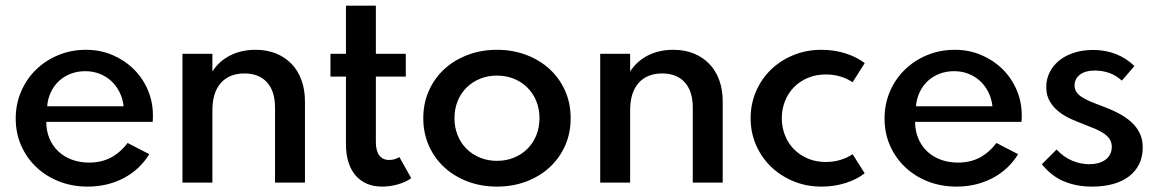

<svg xmlns="http://www.w3.org/2000/svg" viewBox="-20 -660 4187 694"><path d="M36.8 -231.4Q36.8 -284.5 56.6 -330Q76.4 -375.5 110.9 -408.9Q145.5 -442.3 191.6 -461.1Q237.7 -480 290.9 -480Q341.8 -480 385.9 -461.4Q430 -442.7 462.7 -410.7Q495.5 -378.6 514.1 -335.5Q532.7 -292.3 532.7 -242.7Q532.7 -236.4 532.5 -231.1Q532.3 -225.9 531.8 -219.5H147.3Q147.3 -186.8 158.6 -159.8Q170 -132.7 190.5 -113.2Q210.9 -93.6 239.5 -83Q268.2 -72.3 302.7 -72.3Q345.9 -72.3 380 -90Q414.1 -107.7 441.4 -143.2L519.5 -102.7Q502.7 -75 479.3 -53.2Q455.9 -31.4 427.5 -16.4Q399.1 -1.4 366.1 6.6Q333.2 14.5 297.3 14.5Q240.9 14.5 193.2 -4.3Q145.5 -23.2 110.7 -56.4Q75.9 -89.5 56.4 -134.3Q36.8 -179.1 36.8 -231.4ZM150.5 -275.9H426.8Q423.6 -304.1 411.8 -327.5Q400 -350.9 381.8 -367.5Q363.6 -384.1 339.8 -393.4Q315.9 -402.7 288.2 -402.7Q260 -402.7 235.7 -393.4Q211.4 -384.1 193.2 -367.3Q175 -350.5 163.9 -327Q152.7 -303.6 150.5 -275.9Z M747.7 -465.5V-401.4Q770.9 -438.2 811.1 -459.1Q851.4 -480 904.1 -480Q944.5 -480 977.3 -466.8Q1010 -453.6 1033.4 -429.5Q1056.8 -405.5 1069.5 -370.9Q1082.3 -336.4 1082.3 -293.2V0H974.1V-270.9Q974.1 -330.5 945 -362.5Q915.9 -394.5 863.6 -394.5Q808.6 -394.5 778.2 -360Q747.7 -325.5 747.7 -261.8V0H639.5V-465.5Z M1174.5 -383.2V-465.5H1230.5V-639.5H1338.6V-465.5H1446.8V-383.2H1338.6V-146.4Q1338.6 -115 1350.9 -98.4Q1363.2 -81.8 1386.8 -81.8Q1406.8 -81.8 1423.6 -92.3L1466.4 -15.9Q1446.8 -1.8 1418.2 6.4Q1389.5 14.5 1361.4 14.5Q1330.5 14.5 1306.1 4.1Q1281.8 -6.4 1265 -26.1Q1248.2 -45.9 1239.3 -74.3Q1230.5 -102.7 1230.5 -139.1V-383.2Z M1510 -232.7Q1510 -287.3 1530.5 -332.7Q1550.9 -378.2 1586.8 -410.9Q1622.7 -443.6 1671.4 -461.8Q1720 -480 1776.4 -480Q1832.7 -480 1881.4 -461.8Q1930 -443.6 1965.9 -410.9Q2001.8 -378.2 2022.3 -332.7Q2042.7 -287.3 2042.7 -232.7Q2042.7 -178.2 2022.3 -132.7Q2001.8 -87.3 1965.9 -54.5Q1930 -21.8 1881.4 -3.6Q1832.7 14.5 1776.4 14.5Q1720 14.5 1671.4 -3.6Q1622.7 -21.8 1586.8 -54.5Q1550.9 -87.3 1530.5 -132.7Q1510 -178.2 1510 -232.7ZM1622.7 -232.7Q1622.7 -199.1 1634.3 -170.7Q1645.9 -142.3 1666.6 -121.8Q1687.3 -101.4 1715.5 -90Q1743.6 -78.6 1776.4 -78.6Q1809.1 -78.6 1837.3 -90Q1865.5 -101.4 1886.1 -121.8Q1906.8 -142.3 1918.4 -170.7Q1930 -199.1 1930 -232.7Q1930 -266.4 1918.4 -294.8Q1906.8 -323.2 1886.1 -343.6Q1865.5 -364.1 1837.3 -375.5Q1809.1 -386.8 1776.4 -386.8Q1743.6 -386.8 1715.5 -375.5Q1687.3 -364.1 1666.6 -343.6Q1645.9 -323.2 1634.3 -294.8Q1622.7 -266.4 1622.7 -232.7Z M2257.7 -465.5V-401.4Q2280.9 -438.2 2321.1 -459.1Q2361.4 -480 2414.1 -480Q2454.5 -480 2487.3 -466.8Q2520 -453.6 2543.4 -429.5Q2566.8 -405.5 2579.5 -370.9Q2592.3 -336.4 2592.3 -293.2V0H2484.1V-270.9Q2484.1 -330.5 2455 -362.5Q2425.9 -394.5 2373.6 -394.5Q2318.6 -394.5 2288.2 -360Q2257.7 -325.5 2257.7 -261.8V0H2149.5V-465.5Z M2693.2 -232.7Q2693.2 -284.5 2712.7 -329.8Q2732.3 -375 2766.8 -408.4Q2801.4 -441.8 2848.2 -460.9Q2895 -480 2949.5 -480Q2995.9 -480 3036.8 -466.8Q3077.7 -453.6 3105.5 -431.8L3061.8 -362.7Q3041.8 -376.4 3017 -383.6Q2992.3 -390.9 2965 -390.9Q2929.1 -390.9 2899.8 -378.4Q2870.5 -365.9 2849.5 -344.5Q2828.6 -323.2 2817.3 -294.3Q2805.9 -265.5 2805.9 -232.7Q2805.9 -200 2817.3 -171.1Q2828.6 -142.3 2849.5 -120.9Q2870.5 -99.5 2899.8 -87Q2929.1 -74.5 2965 -74.5Q2992.3 -74.5 3017 -81.8Q3041.8 -89.1 3061.8 -102.7L3105.5 -33.6Q3077.7 -11.8 3036.8 1.4Q2995.9 14.5 2949.5 14.5Q2895 14.5 2848.2 -4.8Q2801.4 -24.1 2766.8 -57.5Q2732.3 -90.9 2712.7 -135.9Q2693.2 -180.9 2693.2 -232.7Z M3177.3 -231.4Q3177.3 -284.5 3197 -330Q3216.8 -375.5 3251.4 -408.9Q3285.9 -442.3 3332 -461.1Q3378.2 -480 3431.4 -480Q3482.3 -480 3526.4 -461.4Q3570.5 -442.7 3603.2 -410.7Q3635.9 -378.6 3654.5 -335.5Q3673.2 -292.3 3673.2 -242.7Q3673.2 -236.4 3673 -231.1Q3672.7 -225.9 3672.3 -219.5H3287.7Q3287.7 -186.8 3299.1 -159.8Q3310.5 -132.7 3330.9 -113.2Q3351.4 -93.6 3380 -83Q3408.6 -72.3 3443.2 -72.3Q3486.4 -72.3 3520.5 -90Q3554.5 -107.7 3581.8 -143.2L3660 -102.7Q3643.2 -75 3619.8 -53.2Q3596.4 -31.4 3568 -16.4Q3539.5 -1.4 3506.6 6.6Q3473.6 14.5 3437.7 14.5Q3381.4 14.5 3333.6 -4.3Q3285.9 -23.2 3251.1 -56.4Q3216.4 -89.5 3196.8 -134.3Q3177.3 -179.1 3177.3 -231.4ZM3290.9 -275.9H3567.3Q3564.1 -304.1 3552.3 -327.5Q3540.5 -350.9 3522.3 -367.5Q3504.1 -384.1 3480.2 -393.4Q3456.4 -402.7 3428.6 -402.7Q3400.5 -402.7 3376.1 -393.4Q3351.8 -384.1 3333.6 -367.3Q3315.5 -350.5 3304.3 -327Q3293.2 -303.6 3290.9 -275.9Z M3745.9 -66.4 3799.1 -119.5Q3825 -91.8 3855.7 -79.1Q3886.4 -66.4 3917.3 -66.4Q3934.1 -66.4 3948.9 -70.2Q3963.6 -74.1 3974.8 -82Q3985.9 -90 3992.3 -101.8Q3998.6 -113.6 3998.6 -129.5Q3998.6 -144.5 3991.4 -156.1Q3984.1 -167.7 3971.1 -176.8Q3958.2 -185.9 3939.8 -193.9Q3921.4 -201.8 3899.5 -210Q3876.8 -218.6 3852.5 -229.3Q3828.2 -240 3808 -255.7Q3787.7 -271.4 3774.8 -293.2Q3761.8 -315 3761.8 -345.5Q3761.8 -374.1 3774.1 -398.6Q3786.4 -423.2 3808.4 -441.1Q3830.5 -459.1 3861.8 -469.3Q3893.2 -479.5 3931.4 -479.5Q3975 -479.5 4013 -464.8Q4050.9 -450 4080.5 -421.4L4035 -368.6Q4014.1 -387.7 3989.1 -396.4Q3964.1 -405 3938.2 -405Q3902.7 -405 3883.4 -390Q3864.1 -375 3864.1 -351.4Q3864.1 -338.2 3870.5 -328.2Q3876.8 -318.2 3889.1 -310Q3901.4 -301.8 3919.1 -294.1Q3936.8 -286.4 3959.5 -278.2Q3993.2 -265.9 4020.9 -251.6Q4048.6 -237.3 4068.6 -219.3Q4088.6 -201.4 4099.5 -178.9Q4110.5 -156.4 4110.5 -126.8Q4110.5 -92.7 4097.5 -66.6Q4084.5 -40.5 4060.7 -22.3Q4036.8 -4.1 4003 5.2Q3969.1 14.5 3927.3 14.5Q3871.8 14.5 3826.1 -4.3Q3780.5 -23.2 3745.9 -66.4Z"/></svg>

Font: Spartan MB SemBd
Style: Regular
Weight: 600
Designer: Matt Bailey, Mirko Velimirovic
Foundry: Matt Bailey
Version: Version 1.005